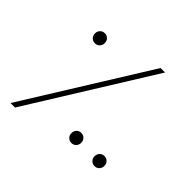

<svg xmlns="http://www.w3.org/2000/svg" viewBox="-177 -863 1027 1027"><g transform="rotate(45 336.0 -350.0)"><path d="M40 0 475 -700H509L74 0ZM421 -79Q405 -79 394.5 -90Q384 -101 384 -117Q384 -133 394.5 -144Q405 -155 421 -155Q437 -155 447.5 -144Q458 -133 458 -117Q458 -101 447.5 -90Q437 -79 421 -79ZM133 -545Q117 -545 106.5 -556Q96 -567 96 -583Q96 -599 106.5 -610Q117 -621 133 -621Q149 -621 159.5 -610Q170 -599 170 -583Q170 -567 159.5 -556Q149 -545 133 -545ZM596 -79Q580 -79 569.5 -90Q559 -101 559 -117Q559 -133 569.5 -144Q580 -155 596 -155Q612 -155 622.5 -144Q633 -133 633 -117Q633 -101 622.5 -90Q612 -79 596 -79Z"/></g></svg>

Font: Fustat ExtraLight
Style: Regular
Weight: 250
Designer: Mohamed Gaber, Khaled Hosny, Laura Garcia Mut
Foundry: Kief Type Foundry, Alif Type Foundry, Hard Type Foundry
Version: Version 1.007